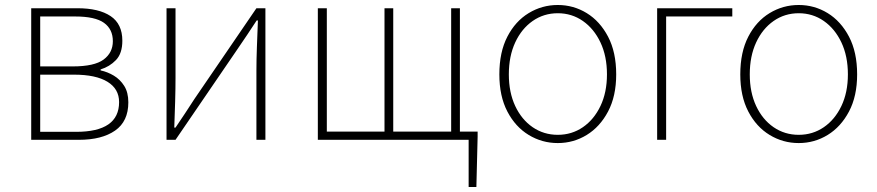

<svg xmlns="http://www.w3.org/2000/svg" viewBox="-20 -560 3512 769"><path d="M105 0V-527H290Q376 -527 423 -495.5Q470 -464 470 -397Q470 -346 444.5 -319.5Q419 -293 383 -282V-278Q411 -272 436 -257Q461 -242 477.5 -216Q494 -190 494 -150Q494 -74 441 -37Q388 0 296 0ZM141 -294H271Q358 -294 395 -321.5Q432 -349 432 -395Q432 -443 396.5 -468.5Q361 -494 281 -494H141ZM141 -32H285Q457 -32 457 -151Q457 -204 410.5 -232.5Q364 -261 276 -261H141Z M647 0V-527H683V-249Q683 -206 681.5 -154Q680 -102 678 -49H683Q700 -74 721.5 -106.5Q743 -139 759 -164L1007 -527H1043V0H1007V-277Q1007 -321 1009 -373Q1011 -425 1013 -478H1008Q992 -453 970 -420.5Q948 -388 931 -363L683 0Z M1253 0V-527H1289V-33H1520V-527H1555V-33H1787V-527H1822V-33H1893V-13L1888 189H1857V0Z M2214 13Q2151 13 2097.5 -19.5Q2044 -52 2012 -113.5Q1980 -175 1980 -262Q1980 -351 2012 -413Q2044 -475 2097.5 -507.5Q2151 -540 2214 -540Q2277 -540 2330 -507.5Q2383 -475 2415.5 -413Q2448 -351 2448 -262Q2448 -175 2415.5 -113.5Q2383 -52 2330 -19.5Q2277 13 2214 13ZM2214 -20Q2270 -20 2314.5 -50.5Q2359 -81 2385 -135.5Q2411 -190 2411 -262Q2411 -335 2385 -390Q2359 -445 2314.5 -476Q2270 -507 2214 -507Q2158 -507 2113.5 -476Q2069 -445 2043.5 -390Q2018 -335 2018 -262Q2018 -190 2043.5 -135.5Q2069 -81 2113.5 -50.5Q2158 -20 2214 -20Z M2612 0V-527H2913V-494H2648V0Z M3179 13Q3116 13 3062.5 -19.5Q3009 -52 2977 -113.5Q2945 -175 2945 -262Q2945 -351 2977 -413Q3009 -475 3062.5 -507.5Q3116 -540 3179 -540Q3242 -540 3295 -507.5Q3348 -475 3380.5 -413Q3413 -351 3413 -262Q3413 -175 3380.5 -113.5Q3348 -52 3295 -19.5Q3242 13 3179 13ZM3179 -20Q3235 -20 3279.5 -50.5Q3324 -81 3350 -135.5Q3376 -190 3376 -262Q3376 -335 3350 -390Q3324 -445 3279.5 -476Q3235 -507 3179 -507Q3123 -507 3078.5 -476Q3034 -445 3008.5 -390Q2983 -335 2983 -262Q2983 -190 3008.5 -135.5Q3034 -81 3078.5 -50.5Q3123 -20 3179 -20Z"/></svg>

Font: Source Han Sans SC ExtraLight
Style: Regular
Weight: 250
Designer: Ryoko NISHIZUKA 西塚涼子 (kana, bopomofo & ideographs); Paul D. Hunt (Latin, Greek & Cyrillic); Sandoll Communications 산돌커뮤니
Foundry: Adobe
Version: Version 2.004;hotconv 1.0.118;makeotfexe 2.5.65603